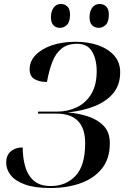

<svg xmlns="http://www.w3.org/2000/svg" viewBox="-20 -934 663 965"><path d="M234 11Q154 11 105 -7Q56 -25 33.5 -54Q11 -83 11 -117Q11 -153 34 -173Q57 -193 94 -193Q94 -144 106 -99.5Q118 -55 148.5 -27Q179 1 236 1Q311 1 359.5 -50Q408 -101 408 -214Q408 -363 264 -363H170L172 -373H266Q321 -373 366.5 -395Q412 -417 439 -462Q466 -507 466 -576Q466 -635 443 -674.5Q420 -714 367 -714Q319 -714 289 -689.5Q259 -665 242.5 -621.5Q226 -578 216 -522Q179 -522 154 -536Q129 -550 129 -586Q129 -626 158.5 -657Q188 -688 240 -706Q292 -724 360 -724Q424 -724 474.5 -706Q525 -688 554.5 -654Q584 -620 584 -571Q584 -506 548 -464Q512 -422 452 -399Q392 -376 320 -369Q372 -365 420.5 -349.5Q469 -334 500.5 -302Q532 -270 532 -214Q532 -136 492 -86.5Q452 -37 384.5 -13Q317 11 234 11ZM477 -794Q456 -794 443 -807Q430 -820 430 -847Q430 -877 443.5 -895.5Q457 -914 481 -914Q501 -914 514 -901Q527 -888 527 -861Q527 -823 511 -808.5Q495 -794 477 -794ZM282 -794Q261 -794 248.5 -807Q236 -820 236 -847Q236 -877 249.5 -895.5Q263 -914 286 -914Q306 -914 319 -901Q332 -888 332 -861Q332 -823 316 -808.5Q300 -794 282 -794Z"/></svg>

Font: Noto Serif Display Medium
Style: Italic
Weight: 500
Italic angle: -12°
Designer: Monotype Design Team
Foundry: Monotype Imaging Inc.
Version: Version 2.009